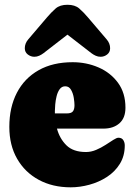

<svg xmlns="http://www.w3.org/2000/svg" viewBox="-20 -779 570 813"><path d="M511.2 -322.8Q511.2 -279.3 485.6 -256.8Q460 -234.4 418 -234.4H221.2Q232.4 -192.4 261.2 -163.8Q290 -135.3 344.2 -135.3Q365.7 -135.3 387 -144.3Q408.2 -153.3 427 -165.5Q445.8 -177.7 460 -186.8Q474.1 -195.8 481.4 -195.8Q495.6 -195.8 502 -185.8Q508.3 -175.8 508.3 -163.1Q508.3 -118.7 487.5 -85.2Q466.8 -51.8 432.9 -29.8Q398.9 -7.8 358.6 3.2Q318.4 14.2 279.3 14.2Q202.6 14.2 144 -17.6Q85.4 -49.3 52.5 -106.7Q19.5 -164.1 19.5 -241.7Q19.5 -324.7 51.5 -386.2Q83.5 -447.8 143.6 -481.7Q203.6 -515.6 287.6 -515.6Q345.7 -515.6 396.7 -493.7Q447.8 -471.7 479.5 -428.7Q511.2 -385.7 511.2 -322.8ZM212.4 -309.6Q212.4 -304.2 212.4 -298.8H263.2Q281.7 -298.8 288.6 -307.4Q295.4 -315.9 295.4 -333.5Q295.4 -345.2 292.5 -364.3Q289.6 -383.3 281 -398.4Q272.5 -413.6 256.3 -413.6Q241.7 -413.6 232.9 -401.6Q224.1 -389.6 219.7 -371.8Q215.3 -354 213.9 -336.9Q212.4 -319.8 212.4 -309.6ZM446.3 -574.7Q446.3 -558.1 433.8 -548.3Q421.4 -538.6 405.8 -538.6Q395 -538.6 385.3 -543Q375.5 -547.4 367.2 -553.7L265.6 -632.3L164.1 -553.7Q155.8 -547.4 146 -543Q136.2 -538.6 125.5 -538.6Q110.4 -538.6 97.7 -548.3Q85 -558.1 85 -574.7Q85 -595.2 99.6 -612.3L178.7 -705.1Q197.8 -727.5 215.8 -743.2Q233.9 -758.8 265.6 -758.8Q297.4 -758.8 315.4 -743.2Q333.5 -727.5 352.5 -705.1L431.6 -612.3Q446.3 -595.2 446.3 -574.7Z"/></svg>

Font: Caprasimo
Style: Regular
Weight: 400
Designer: The DocRepair Project, Phaedra Charles, Flavia Zimbardi
Foundry: Google
Version: Version 1.001